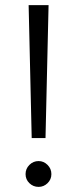

<svg xmlns="http://www.w3.org/2000/svg" viewBox="-20 -720 301 751"><path d="M92 -700H170L158 -180H104ZM80 -39Q80 -60 95 -75Q110 -90 131 -90Q151 -90 166 -75Q181 -60 181 -39Q181 -18 166 -3.5Q151 11 131 11Q110 11 95 -3.5Q80 -18 80 -39Z"/></svg>

Font: KoHo
Style: Regular
Weight: 400
Version: Version 1.000; ttfautohint (v1.6)